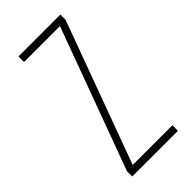

<svg xmlns="http://www.w3.org/2000/svg" viewBox="-177 -569 612 612"><g transform="rotate(-45 129.0 -263.5)"><path d="M235 0H29V-24L205 -502H43V-527H232V-504L56 -25H235Z"/></g></svg>

Font: Noto Sans Gurmukhi ExtraCondensed Thin
Style: Regular
Weight: 100
Width: 2
Designer: Jelle Bosma - Monotype Design Team
Foundry: Monotype Imaging Inc.
Version: Version 2.004; ttfautohint (v1.8.4.7-5d5b)